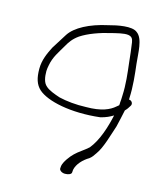

<svg xmlns="http://www.w3.org/2000/svg" viewBox="-114 -813 779 931"><g transform="rotate(15 275.0 -347.0)"><path d="M49 -424C49 -378 58 -347 83 -324C129 -283 249 -256 396 -273C423 -280 440 -288 458 -299C445 -240 423 -166 384 -119C362 -99 336 -84 318 -66C302 -51 277 -18 273 4L272 17C272 26 284 36 301 36C318 36 333 30 333 20L334 7C340 -23 367 -51 396 -68C408 -77 415 -88 423 -100C449 -135 468 -207 483 -251C489 -275 496 -308 502 -336C512 -346 517 -354 523 -364C532 -376 522 -392 508 -392V-400C511 -457 504 -519 498 -569C492 -622 494 -693 459 -718C432 -741 360 -726 316 -714C228 -695 160 -659 132 -616C118 -593 98 -562 83 -538C67 -506 49 -469 49 -424ZM85 -422C85 -431 87 -441 89 -452C97 -496 119 -525 139 -560C153 -585 166 -604 194 -624C232 -649 285 -668 340 -681C366 -687 401 -697 423 -694C442 -691 447 -681 450 -664C455 -631 458 -602 462 -565C468 -514 475 -459 472 -401C472 -389 471 -378 470 -367C470 -362 470 -358 469 -353C465 -350 461 -347 458 -344C433 -322 393 -303 315 -303C266 -301 218 -306 180 -315C153 -324 122 -335 107 -350C90 -364 85 -392 85 -422Z"/></g></svg>

Font: Stray Cat
Style: SuExt
Weight: 400
Version: Version 1.0